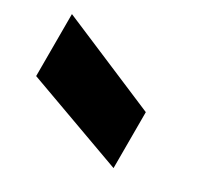

<svg xmlns="http://www.w3.org/2000/svg" viewBox="-70 -951 464 440"><g transform="rotate(30 162.0 -731.0)"><path d="M10 -696V-860L269 -750V-602Z"/></g></svg>

Font: Poppins Black
Style: Regular
Weight: 900
Designer: Ninad Kale (Devanagari), Jonny Pinhorn (Latin)
Foundry: Indian Type Foundry
Version: Version 3.200;PS 1.000;hotconv 16.6.54;makeotf.lib2.5.65590